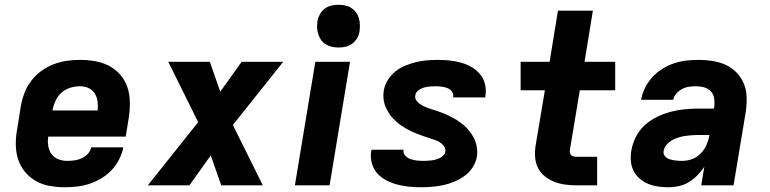

<svg xmlns="http://www.w3.org/2000/svg" viewBox="-20 -780 3240 808"><path d="M253 8Q221 8 189.5 2.5Q158 -3 131.5 -18Q105 -33 85.5 -56.5Q66 -80 56.5 -109Q47 -138 46.5 -170.5Q46 -203 52 -235L68 -335Q73 -363 83.5 -390Q94 -417 112 -440.5Q130 -464 154 -481.5Q178 -499 205.5 -509.5Q233 -520 261 -524Q289 -528 316 -528Q349 -528 380.5 -522.5Q412 -517 439.5 -502.5Q467 -488 487 -464.5Q507 -441 516.5 -412Q526 -383 526.5 -350.5Q527 -318 522 -285L509 -205H183Q180 -185 183 -166Q186 -147 196.5 -132Q207 -117 225 -110Q243 -103 263 -103Q278 -103 293 -105Q308 -107 323 -113.5Q338 -120 349.5 -132.5Q361 -145 364 -160H499Q494 -134 481.5 -109.5Q469 -85 450 -64.5Q431 -44 406.5 -29.5Q382 -15 356.5 -6.5Q331 2 305 5Q279 8 253 8ZM391 -315Q393 -335 390.5 -353.5Q388 -372 378.5 -387Q369 -402 352.5 -409.5Q336 -417 317 -417Q297 -417 276.5 -411Q256 -405 239.5 -390.5Q223 -376 214 -356.5Q205 -337 201 -317V-315Z M602 0 814 -266 688 -520H863L907 -394L997 -520H1172L960 -254L1086 0H911L867 -126L777 0Z M1221 0 1307 -520H1453L1367 0ZM1405 -580Q1391 -580 1377 -583Q1363 -586 1351 -593.5Q1339 -601 1331.5 -611.5Q1324 -622 1319.5 -635.5Q1315 -649 1314.5 -663Q1314 -677 1316 -692Q1319 -707 1326.5 -720.5Q1334 -734 1346.5 -743.5Q1359 -753 1374.5 -756.5Q1390 -760 1405 -760Q1419 -760 1433 -757Q1447 -754 1458.5 -746.5Q1470 -739 1478 -728.5Q1486 -718 1490 -704.5Q1494 -691 1494.5 -677Q1495 -663 1493 -648Q1491 -633 1483 -619.5Q1475 -606 1462.5 -596.5Q1450 -587 1435 -583.5Q1420 -580 1405 -580Z M1752 8Q1726 8 1700.5 5.5Q1675 3 1651 -3.5Q1627 -10 1605 -21.5Q1583 -33 1567.5 -50.5Q1552 -68 1545 -92.5Q1538 -117 1542 -143L1544 -150H1679L1678 -149Q1676 -135 1685.5 -125Q1695 -115 1707.5 -110.5Q1720 -106 1734 -104.5Q1748 -103 1762 -103Q1770 -103 1778.5 -103.5Q1787 -104 1796 -105Q1805 -106 1813.5 -108.5Q1822 -111 1830.5 -115Q1839 -119 1846 -126Q1853 -133 1854 -141Q1856 -154 1848.5 -164.5Q1841 -175 1830.5 -181.5Q1820 -188 1807.5 -192Q1795 -196 1783 -200Q1771 -204 1759.5 -208Q1748 -212 1736 -216.5Q1724 -221 1712.5 -226.5Q1701 -232 1690.5 -238Q1680 -244 1669.5 -251Q1659 -258 1650 -266Q1641 -274 1632.5 -283Q1624 -292 1617.5 -302.5Q1611 -313 1605.5 -324Q1600 -335 1597 -347.5Q1594 -360 1593.5 -373Q1593 -386 1595 -399Q1599 -422 1612 -443Q1625 -464 1643.5 -479Q1662 -494 1685 -503.5Q1708 -513 1730.5 -518.5Q1753 -524 1776 -526Q1799 -528 1821 -528Q1847 -528 1871.5 -525.5Q1896 -523 1919.5 -516.5Q1943 -510 1964 -498Q1985 -486 2000 -468Q2015 -450 2021 -426Q2027 -402 2023 -377L2022 -370H1887V-372Q1889 -385 1881.5 -395Q1874 -405 1862.5 -409.5Q1851 -414 1838 -415.5Q1825 -417 1812 -417Q1800 -417 1788 -416Q1776 -415 1764 -411.5Q1752 -408 1741 -400Q1730 -392 1728 -380Q1725 -366 1733 -356Q1741 -346 1751.5 -339.5Q1762 -333 1773.5 -328.5Q1785 -324 1797.5 -320Q1810 -316 1822 -312Q1834 -308 1845.5 -303.5Q1857 -299 1868 -293.5Q1879 -288 1890 -282Q1901 -276 1911 -269Q1921 -262 1930.5 -254Q1940 -246 1948 -237Q1956 -228 1963 -218Q1970 -208 1975.5 -196.5Q1981 -185 1984 -173Q1987 -161 1988 -147.5Q1989 -134 1987 -121Q1983 -98 1969.5 -76.5Q1956 -55 1935.5 -40Q1915 -25 1892 -15.5Q1869 -6 1845.5 -1Q1822 4 1798.5 6Q1775 8 1752 8Z M2493 0H2409Q2384 0 2360 -3Q2336 -6 2314 -14.5Q2292 -23 2273.5 -37.5Q2255 -52 2244.5 -72.5Q2234 -93 2232 -117.5Q2230 -142 2234 -167L2273 -400H2171V-520H2293L2328 -735H2475L2440 -520H2569V-400H2420L2378 -147Q2377 -141 2379 -135Q2381 -129 2385.5 -125.5Q2390 -122 2396.5 -121Q2403 -120 2409 -120H2493Z M2795 8Q2772 8 2750 5Q2728 2 2708.5 -6Q2689 -14 2672.5 -28Q2656 -42 2646.5 -60.5Q2637 -79 2635 -101.5Q2633 -124 2637 -147Q2642 -176 2656 -204Q2670 -232 2693 -253Q2716 -274 2745 -288Q2774 -302 2802.5 -309.5Q2831 -317 2860.5 -320Q2890 -323 2919 -323H2984L2986 -331Q2988 -348 2985.5 -365.5Q2983 -383 2972 -395Q2961 -407 2944.5 -412Q2928 -417 2910 -417Q2895 -417 2880 -415Q2865 -413 2851.5 -406Q2838 -399 2827 -387Q2816 -375 2813 -360H2678Q2682 -385 2694.5 -410Q2707 -435 2725 -455Q2743 -475 2767 -490Q2791 -505 2816.5 -513.5Q2842 -522 2867.5 -525Q2893 -528 2919 -528Q2949 -528 2978.5 -523.5Q3008 -519 3034 -507Q3060 -495 3079.5 -475Q3099 -455 3110 -429Q3121 -403 3122 -373Q3123 -343 3119 -313L3067 0H2931L2944 -78Q2931 -59 2915 -42.5Q2899 -26 2879.5 -14Q2860 -2 2838 3Q2816 8 2795 8ZM2851 -103Q2872 -103 2892.5 -110.5Q2913 -118 2929 -134.5Q2945 -151 2953.5 -171Q2962 -191 2966 -212H2920Q2906 -212 2891.5 -211Q2877 -210 2863.5 -208Q2850 -206 2835.5 -201.5Q2821 -197 2808.5 -190Q2796 -183 2785.5 -171Q2775 -159 2773 -145Q2771 -137 2774.5 -129Q2778 -121 2784.5 -116.5Q2791 -112 2799 -109.5Q2807 -107 2816 -105.5Q2825 -104 2834 -103.5Q2843 -103 2851 -103Z"/></svg>

Font: Iosevka Aile Heavy Oblique
Style: Regular
Weight: 900
Italic angle: -9°
Designer: Belleve Invis
Foundry: Belleve Invis
Version: Version 31.1.0; ttfautohint (v1.8.4)